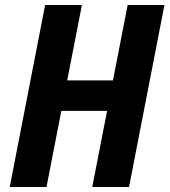

<svg xmlns="http://www.w3.org/2000/svg" viewBox="-20 -750 680 770"><path d="M166.5 0 226 -305.5H409.5L350 0H497.5L639.5 -730H492L433 -427.5H249.5L308.5 -730H161L19 0Z"/></svg>

Font: Monaspace Neon
Style: Bold Italic
Weight: 700
Italic angle: -11°
Designer: Riley Cran & the Lettermatic Team
Foundry: Lettermatic
Version: Version 1.200 (Monaspace Neon)